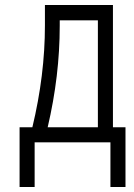

<svg xmlns="http://www.w3.org/2000/svg" viewBox="-20 -617 532 765"><path d="M118 128H58V-110H109Q159 -318 159 -516V-565V-597H430V-110H480V128H420V-50H118ZM170 -110H370V-536H218V-514Q218 -315 170 -110Z"/></svg>

Font: IBM 3270 Semi-Condensed
Style: Condensed
Weight: 400
Monospace: yes
Version: Version 2.3.1